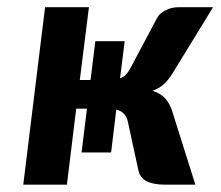

<svg xmlns="http://www.w3.org/2000/svg" viewBox="-20 -504 602 524"><path d="M407.7 -453.1Q411.6 -460.9 418.2 -466.8Q424.8 -472.7 432.9 -476.6Q440.9 -480.5 449.7 -482.4Q458.5 -484.4 466.8 -484.4H561.5L451.7 -305.2Q439.9 -285.6 426.8 -273.9Q413.6 -262.2 396 -256.3Q418 -249.5 430.7 -235.6Q443.4 -221.7 450.2 -199.7L513.2 0H431.2Q398.9 0 380.4 -9.3Q361.8 -18.6 357.4 -40.5L328.6 -173.3Q325.7 -186.5 317.4 -194.3Q309.1 -202.1 297.4 -205.1L283.2 -87.9H202.6L217.3 -207.5H188L162.6 0H43.5L103 -484.4H222.7L197.8 -285.6H227.1L240.2 -391.6H320.3L307.6 -290Q324.2 -296.4 334.5 -315.4Z"/></svg>

Font: Carlito
Style: Bold Italic
Weight: 700
Italic angle: -7°
Designer: Lukasz Dziedzic
Foundry: tyPoland Lukasz Dziedzic
Version: Version 1.104